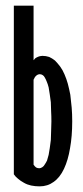

<svg xmlns="http://www.w3.org/2000/svg" viewBox="-20 -658 295 684"><path d="M163.1 -225.6Q163.1 -207 162.1 -190.4Q162.1 -173.8 161.1 -159.2Q159.2 -143.6 157.2 -129.9Q155.3 -117.2 153.3 -106.4Q150.4 -94.7 147.5 -85.9Q143.6 -78.1 139.6 -72.3Q135.7 -65.4 130.9 -62.5Q125 -58.6 120.1 -58.6Q120.1 -58.6 120.1 -58.6Q120.1 -58.6 120.1 -58.6Q113.3 -58.6 108.4 -61.5Q103.5 -65.4 99.6 -71.3Q99.6 -71.3 99.6 -110.4Q99.6 -149.4 99.6 -200.2Q99.6 -261.7 99.6 -317.4Q99.6 -374 99.6 -374Q99.6 -374 99.6 -374Q99.6 -374 99.6 -374Q103.5 -383.8 109.4 -388.7Q115.2 -393.6 122.1 -393.6Q122.1 -393.6 122.1 -393.6Q122.1 -393.6 122.1 -393.6Q127 -393.6 131.8 -390.6Q136.7 -387.7 139.6 -381.8Q143.6 -375 146.5 -367.2Q150.4 -358.4 153.3 -346.7Q155.3 -335.9 157.2 -322.3Q159.2 -308.6 161.1 -293.9Q162.1 -278.3 162.1 -261.7Q163.1 -245.1 163.1 -225.6Q163.1 -225.6 163.1 -225.6Q163.1 -225.6 163.1 -225.6ZM237.3 -225.6Q237.3 -252 235.4 -274.4Q233.4 -297.9 230.5 -320.3Q226.6 -340.8 221.7 -359.4Q216.8 -377 210 -392.6Q203.1 -409.2 194.3 -420.9Q185.5 -432.6 175.8 -442.4Q166 -450.2 155.3 -455.1Q143.6 -459 130.9 -459Q130.9 -459 130.9 -459Q130.9 -459 130.9 -459Q127 -459 123 -458Q118.2 -457 114.3 -455.1Q109.4 -453.1 105.5 -450.2Q102.5 -446.3 99.6 -443.4Q99.6 -443.4 99.6 -467.8Q99.6 -493.2 99.6 -526.4Q99.6 -566.4 99.6 -601.6Q99.6 -637.7 99.6 -637.7Q99.6 -637.7 64.5 -637.7Q29.3 -637.7 29.3 -637.7Q29.3 -637.7 29.3 -622.1Q29.3 -606.4 29.3 -580.1Q29.3 -529.3 29.3 -450.2Q29.3 -372.1 29.3 -293Q29.3 -191.4 29.3 -114.3Q29.3 -37.1 29.3 -37.1Q29.3 -37.1 29.3 -37.1Q29.3 -37.1 29.3 -37.1Q35.2 -28.3 43.9 -21.5Q52.7 -13.7 65.4 -6.8Q77.1 0 90.8 2.9Q105.5 5.9 121.1 5.9Q121.1 5.9 121.1 5.9Q121.1 5.9 121.1 5.9Q149.4 5.9 170.9 -9.8Q193.4 -25.4 208 -56.6Q222.7 -87.9 229.5 -129.9Q237.3 -172.9 237.3 -225.6Q237.3 -225.6 237.3 -225.6Q237.3 -225.6 237.3 -225.6Z"/></svg>

Font: AgendaMediumCondGoodkids
Style: AgendaMediumCondGoodkids
Weight: 500
Designer: ""
Version: ""